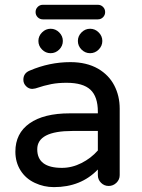

<svg xmlns="http://www.w3.org/2000/svg" viewBox="-20 -767 589 798"><path d="M125 -6.8Q86.9 -24.4 65.4 -58.6Q43.9 -92.8 43.9 -136.7Q43.9 -212.9 103 -254.4Q162.1 -295.9 269.5 -295.9H386.7V-302.7Q386.7 -365.2 356 -394Q325.2 -422.9 256.8 -422.9Q221.7 -422.9 193.4 -417.5Q165 -412.1 127 -399.4L114.3 -397.5Q99.6 -397.5 88.4 -408.7Q77.1 -419.9 77.1 -435.5Q77.1 -462.9 103.5 -473.6Q185.5 -508.8 272.5 -508.8Q339.8 -508.8 387.7 -481.4Q432.6 -455.1 455.1 -411.6Q477.5 -368.2 477.5 -315.4V-39.1Q477.5 -20.5 463.9 -7.3Q450.2 5.9 431.6 5.9Q413.1 5.9 399.9 -7.3Q386.7 -20.5 386.7 -39.1V-62.5Q316.4 10.7 204.1 10.7Q162.1 10.7 125 -6.8ZM386.7 -141.6V-222.7H281.2Q134.8 -222.7 134.8 -146.5Q134.8 -69.3 237.3 -69.3Q279.3 -69.3 318.8 -89.4Q358.4 -109.4 386.7 -141.6ZM139.6 -596.7Q139.6 -617.2 154.8 -632.3Q169.9 -647.5 190.4 -647.5Q210.9 -647.5 226.1 -632.3Q241.2 -617.2 241.2 -596.7Q241.2 -576.2 226.1 -561Q210.9 -545.9 190.4 -545.9Q169.9 -545.9 154.8 -561Q139.6 -576.2 139.6 -596.7ZM303.7 -596.7Q303.7 -617.2 318.8 -632.3Q334 -647.5 354.5 -647.5Q375 -647.5 390.1 -632.3Q405.3 -617.2 405.3 -596.7Q405.3 -576.2 390.1 -561Q375 -545.9 354.5 -545.9Q334 -545.9 318.8 -561Q303.7 -576.2 303.7 -596.7ZM127.9 -716.8Q127.9 -729.5 136.7 -738.3Q145.5 -747.1 158.2 -747.1H386.7Q399.4 -747.1 408.2 -738.3Q417 -729.5 417 -716.8Q417 -704.1 408.2 -695.3Q399.4 -686.5 386.7 -686.5H158.2Q145.5 -686.5 136.7 -695.3Q127.9 -704.1 127.9 -716.8Z"/></svg>

Font: jf-openhuninn-2.1
Style: Regular
Weight: 400
Designer: [Kosugi Maru]
Designed by MOTOYA      

[Varela Round]
Joe Prince (Latin component); Avraham Cornfeld (Hebrew component)
Foundry: justfont Co., Ltd.
Version: 2.1